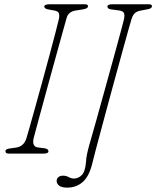

<svg xmlns="http://www.w3.org/2000/svg" viewBox="-20 -720 732 900"><path d="M137.5 -71.5Q129.5 -33 156.5 -29L188.5 -25Q207.5 -22 207 -10.5Q207 -5 200.5 -2.5Q194 0 186.5 0H22Q5.5 0 5.5 -10.5Q4.5 -21.5 25.5 -24L54 -28Q91.5 -33 103.5 -71Q107 -82 118.2 -121.5Q129.5 -161 145.2 -217.8Q161 -274.5 178.5 -338Q196 -401.5 212 -461.2Q228 -521 239.8 -566.2Q251.5 -611.5 256 -630.5Q259.5 -647.5 256 -657.5Q252.5 -667.5 235.5 -670.5L208 -675.5Q187.5 -678.5 187.5 -690Q188 -700 214.5 -700H376.5Q392.5 -700 392.5 -691.5Q392.5 -685.5 387.2 -682Q382 -678.5 368 -676L334 -670.5Q301 -665.5 292.5 -636.5Q286.5 -615.5 273.5 -568.8Q260.5 -522 243.8 -461.5Q227 -401 209.5 -337Q192 -273 176.5 -216.2Q161 -159.5 150.5 -120.2Q140 -81 137.5 -71.5ZM596 -629Q593.5 -621.5 583.5 -585.8Q573.5 -550 558.5 -495.8Q543.5 -441.5 525.8 -376.8Q508 -312 490 -245.5Q472 -179 456 -119.2Q440 -59.5 428.2 -15.2Q416.5 29 412 48.5Q397 108 367 133.8Q337 159.5 295 159.5Q269 159.5 257.2 150.2Q245.5 141 245.5 128Q245.5 118 253.2 110.8Q261 103.5 275.5 103.5Q290.5 103.5 302.2 110.2Q314 117 327 117Q347 117 363.2 100.8Q379.5 84.5 383 40.5Q384 21.5 388 2.2Q392 -17 399 -42Q400.5 -47.5 409.8 -79.8Q419 -112 433 -161.8Q447 -211.5 463.2 -270.5Q479.5 -329.5 496 -389Q512.5 -448.5 526.5 -499.8Q540.5 -551 549.8 -585.8Q559 -620.5 561 -629Q565.5 -651 560.5 -659.8Q555.5 -668.5 538.5 -671L500.5 -676Q483.5 -678.5 483.5 -689.5Q484 -700 506.5 -700H677Q692.5 -700 692.5 -691Q692 -680.5 674 -677L637.5 -670Q620.5 -666.5 611.2 -657.5Q602 -648.5 596 -629Z"/></svg>

Font: Fraunces 72pt SuperSoft Thin
Style: Italic
Weight: 100
Italic angle: -16°
Version: Version 1.000;[b76b70a41]